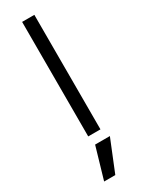

<svg xmlns="http://www.w3.org/2000/svg" viewBox="-261 -786 829 1089"><g transform="rotate(-30 153.5 -241.5)"><path d="M113.3 0V-750H193.4V0ZM220.7 59.6 136.7 266.6H63.5L124 59.6Z"/></g></svg>

Font: Mgen+ 1c regular
Style: Regular
Weight: 400
Designer: [Source Han Sans]
Ryoko NISHIZUKA  (kana & ideographs); Paul D. Hunt (Latin, Greek & Cyrillic); Wenlong ZHANG  (bopomofo
Version: Version 1.059.20150602